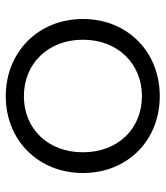

<svg xmlns="http://www.w3.org/2000/svg" viewBox="26 -596 575 667"><g transform="rotate(90 313.5 -262.5)"><path d="M46 -263C46 -108 161 5 314 5C467 5 581 -108 581 -263C581 -419 467 -530 314 -530C161 -530 46 -419 46 -263ZM118 -263C118 -385 202 -468 314 -468C427 -468 509 -385 509 -263C509 -141 427 -58 314 -58C202 -58 118 -141 118 -263Z"/></g></svg>

Font: Malon Grotesk
Style: Regular
Weight: 400
Designer: Julieta Ulanovsky
Foundry: Julieta Ulanovsky
Version: Version 7.200